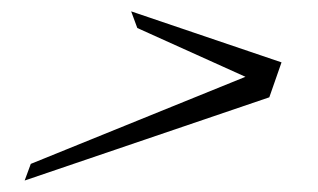

<svg xmlns="http://www.w3.org/2000/svg" viewBox="-20 -352 559 338"><path d="M475.6 -242.2 454.1 -180.7 23.4 -34.2 34.2 -63.5 412.1 -216.8 221.7 -302.7 210.9 -332Z"/></svg>

Font: Meie Script
Style: Regular
Weight: 400
Version: Version 1.001